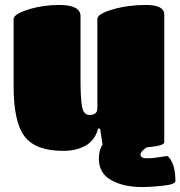

<svg xmlns="http://www.w3.org/2000/svg" viewBox="-20 -600 728 775"><path d="M426 -47Q443 -47 514 -38.5Q585 -30 585 -22Q585 -14 566 -0.5Q547 13 547 23Q547 39 572 39Q597 39 623 34.5Q649 30 654 30Q659 30 667 42Q688 72 688 131Q688 144 639 149.5Q590 155 554 155Q478 155 428.5 127Q379 99 379 40Q379 -19 426 -47ZM236 9Q124 9 79.5 -49Q35 -107 35 -251V-523Q35 -543 94 -561.5Q153 -580 218 -580Q305 -580 305 -535V-281Q305 -205 311 -170.5Q317 -136 341 -136Q373 -136 373 -163V-523Q373 -544 435 -562Q497 -580 570 -580Q643 -580 643 -541V-26Q643 -12 580 -6Q517 0 456 0Q395 0 394 -16L384 -81H376Q367 -45 340 -22Q326 -10 298.5 -0.5Q271 9 236 9Z"/></svg>

Font: Titan One
Style: Regular
Weight: 400
Designer: Rodrigo Fuenzalida
Foundry: Rodrigo Fuenzalida
Version: Version 1.001